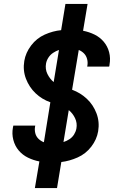

<svg xmlns="http://www.w3.org/2000/svg" viewBox="-20 -858 616 980"><path d="M158 102H271L293 -31Q335 -36 376.5 -54.5Q418 -73 446 -109.5Q474 -146 481 -188Q489 -236 472.5 -279.5Q456 -323 423.5 -353.5Q391 -384 348 -400L382 -603Q397 -597 408.5 -585.5Q420 -574 424.5 -557Q429 -540 426 -523Q426 -520 425 -518H537Q539 -523 539 -528Q545 -561 537 -591.5Q529 -622 509.5 -645Q490 -668 462.5 -681.5Q435 -695 404 -701L427 -838H314L292 -704Q250 -700 208.5 -681.5Q167 -663 139 -626Q111 -589 104 -547Q96 -499 112.5 -456Q129 -413 161.5 -382Q194 -351 237 -336L204 -132Q188 -138 176 -150Q164 -162 160 -178.5Q156 -195 159 -212L160 -217H48Q47 -212 46 -207Q40 -175 48 -144Q56 -113 75.5 -90Q95 -67 122.5 -53.5Q150 -40 181 -34ZM254 -439Q234 -456 222 -480.5Q210 -505 215 -534Q218 -550 227.5 -564.5Q237 -579 251.5 -588.5Q266 -598 281 -603ZM304 -133 331 -296Q351 -280 363 -255Q375 -230 370 -202Q367 -186 358 -171.5Q349 -157 334.5 -147.5Q320 -138 304 -133Z"/></svg>

Font: Iosevka Sparkle SmBdObl
Style: Regular
Weight: 600
Italic angle: -9°
Designer: Belleve Invis
Foundry: Belleve Invis
Version: Version 4.5.0; ttfautohint (v1.8.3)